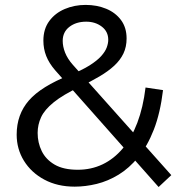

<svg xmlns="http://www.w3.org/2000/svg" viewBox="-20 -748 738 782"><path d="M626 13.7 204.6 -461.9Q179.7 -490.7 168.2 -520Q156.7 -549.3 156.7 -582.5Q156.7 -629.9 180.7 -662.4Q204.6 -694.8 243.9 -711.4Q283.2 -728 328.6 -728Q374.5 -728 412.4 -712.4Q450.2 -696.8 472.9 -666.3Q495.6 -635.7 495.6 -591.3Q495.6 -557.1 482.7 -530Q469.7 -502.9 445.1 -480.2Q420.4 -457.5 385.3 -436.8Q350.1 -416 305.2 -394.5Q236.3 -361.8 199 -331.5Q161.6 -301.3 147.5 -270.8Q133.3 -240.2 133.3 -206.5Q133.3 -167 149.9 -132.8Q166.5 -98.6 202.4 -77.6Q238.3 -56.6 296.9 -56.6Q351.6 -56.6 397.7 -78.6Q443.8 -100.6 479.7 -143.1Q515.6 -185.5 539.3 -248Q563 -310.5 572.8 -391.6L644 -380.9Q632.8 -287.6 606.7 -220.5Q580.6 -153.3 543.5 -108.2Q506.3 -63 463.1 -36.6Q419.9 -10.3 374 1Q328.1 12.2 284.2 12.2Q213.9 12.2 160.6 -16.4Q107.4 -44.9 77.6 -93Q47.9 -141.1 47.9 -199.7Q47.9 -281.7 97.7 -338.9Q147.5 -396 263.2 -441.9Q313.5 -461.9 344.5 -481.4Q375.5 -501 392.1 -519.5Q408.7 -538.1 414.8 -554.9Q420.9 -571.8 420.9 -585.9Q420.9 -619.6 394.5 -639.6Q368.2 -659.7 331.1 -659.7Q290 -659.7 262.7 -638.7Q235.4 -617.7 235.4 -581.5Q235.4 -558.6 245.1 -533.7Q254.9 -508.8 276.4 -484.4L677.7 -34.7Z"/></svg>

Font: Pontano Sans
Style: Regular
Weight: 400
Designer: Vernon Adams
Foundry: Vernon Adams
Version: Version 2.001